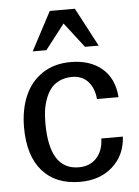

<svg xmlns="http://www.w3.org/2000/svg" viewBox="-54 -785 608 841"><g transform="rotate(-5 250.5 -364.5)"><path d="M463.9 -340.8H369.1Q365.2 -388.2 339.1 -417.5Q313 -446.8 269 -446.8Q237.3 -446.8 212.9 -435.1Q188.5 -423.3 174.1 -404.5Q159.7 -385.7 150.4 -359.6Q141.1 -333.5 137.9 -308.3Q134.8 -283.2 134.8 -254.9Q134.8 -49.8 264.2 -49.8Q313 -49.8 342.3 -81.5Q371.6 -113.3 373 -167H467.8Q463.4 -85.4 407.5 -35.6Q351.6 14.2 265.1 14.2Q157.2 14.2 98.6 -53Q40 -120.1 40 -244.1Q40 -322.3 65.7 -382.3Q91.3 -442.4 143.3 -477.3Q195.3 -512.2 268.1 -512.2Q353 -512.2 405.5 -467.8Q458 -423.3 463.9 -340.8ZM397 -573.2H336.9L252 -683.1L167 -573.2H106.9L196.8 -743.2H307.1Z"/></g></svg>

Font: Perun
Style: Regular
Weight: 400
Version: Version 1.0000